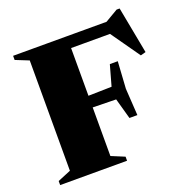

<svg xmlns="http://www.w3.org/2000/svg" viewBox="-130 -841 914 956"><g transform="rotate(-20 327.0 -362.5)"><path d="M508 -481.5 499 -338.5 508 -196H466L435.5 -305.5L232.5 -309.5V-368L435.5 -372.5L466 -481.5ZM590.5 -725H606.5L653.5 -477L626 -469.5L497.5 -652L558 -622.5H203.5V-685H522.5ZM312 -685V-50.5L382 -21.5V0H27.5V-21.5L97.5 -50.5V-635L27.5 -663V-685Z"/></g></svg>

Font: Newsreader 36pt ExtraBold
Style: Regular
Weight: 800
Designer: Hugues Gentile
Foundry: Production Type
Version: Version 1.003